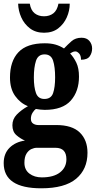

<svg xmlns="http://www.w3.org/2000/svg" viewBox="-27 -783 518 1038"><path d="M196 235Q-7 235 -7 99Q-7 47 25 15.5Q57 -16 108 -23Q84 -33 62 -52Q40 -71 40 -106Q40 -139 63.5 -163.5Q87 -188 124 -209Q83 -225 55 -264Q27 -303 27 -364Q27 -452 72.5 -500.5Q118 -549 215 -549Q248 -549 272.5 -542Q297 -535 319 -521Q339 -542 360 -560.5Q381 -579 414 -579Q442 -579 456.5 -561.5Q471 -544 471 -521Q471 -497 458 -478.5Q445 -460 411 -460Q411 -483 400.5 -494Q390 -505 381 -505Q371 -505 364.5 -501Q358 -497 352 -494Q372 -473 386 -443.5Q400 -414 400 -369Q400 -289 355.5 -239Q311 -189 215 -189Q206 -189 190.5 -190.5Q175 -192 167 -194Q158 -188 149 -173.5Q140 -159 140 -141Q140 -123 152 -115Q164 -107 180 -107H277Q363 -107 404.5 -66.5Q446 -26 446 43Q446 132 384.5 183.5Q323 235 196 235ZM213 -248Q249 -248 260 -279.5Q271 -311 271 -365Q271 -421 260 -455Q249 -489 214 -489Q179 -489 167.5 -454Q156 -419 156 -364Q156 -312 167.5 -280Q179 -248 213 -248ZM199 176Q263 176 297.5 149Q332 122 332 78Q332 16 273 16H171Q158 16 142.5 23Q127 30 116 48Q105 66 105 97Q105 135 132 155.5Q159 176 199 176ZM211 -606Q166 -606 135 -629.5Q104 -653 88 -689Q72 -725 71 -763H134Q140 -727 160.5 -711Q181 -695 211 -695Q241 -695 261.5 -711Q282 -727 289 -763H350Q350 -725 334 -689Q318 -653 287.5 -629.5Q257 -606 211 -606Z"/></svg>

Font: Noto Serif Khmer ExtraCondensed ExtraBold
Style: Regular
Weight: 800
Width: 2
Designer: Danh Hong and the Monotype Design Team
Foundry: Monotype Imaging Inc.
Version: Version 2.004; ttfautohint (v1.8.4.7-5d5b)